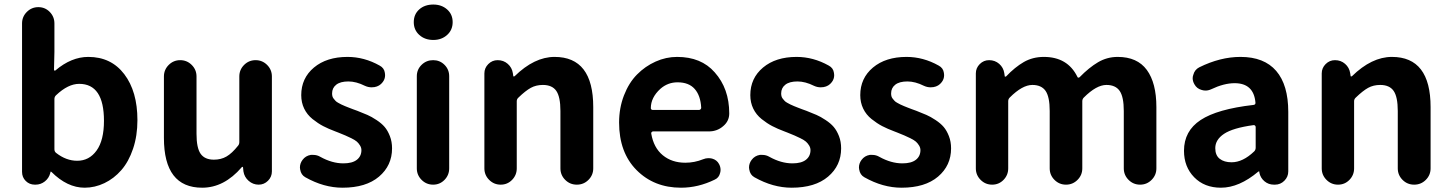

<svg xmlns="http://www.w3.org/2000/svg" viewBox="-20 -830 6522 863"><path d="M360.4 13.7Q282.2 13.7 210.9 -57.6Q210 -58.6 208.5 -58.6Q207 -58.6 207 -57.6L206.1 -52.7Q200.2 -29.3 181.6 -14.6Q163.1 0 139.6 0H136.7Q112.3 0 95.7 -16.6Q79.1 -33.2 79.1 -57.6V-724.6Q79.1 -754.9 100.6 -776.4Q122.1 -797.9 152.3 -797.9Q182.6 -797.9 203.6 -776.4Q224.6 -754.9 224.6 -724.6V-596.7L222.7 -516.6Q222.7 -513.7 225.1 -512.7Q227.5 -511.7 229.5 -513.7Q300.8 -574.2 377 -574.2Q479.5 -574.2 538.6 -496.6Q597.7 -418.9 597.7 -290Q597.7 -219.7 578.1 -161.6Q558.6 -103.5 525.4 -65.4Q492.2 -27.3 449.2 -6.8Q406.2 13.7 360.4 13.7ZM327.1 -107.4Q380.9 -107.4 414.1 -153.3Q447.3 -199.2 447.3 -287.1Q447.3 -453.1 335.9 -453.1Q286.1 -453.1 232.4 -402.3Q224.6 -395.5 224.6 -384.8V-159.2Q224.6 -148.4 232.4 -142.6Q277.3 -107.4 327.1 -107.4Z M888.7 13.7Q716.8 13.7 716.8 -210V-486.3Q716.8 -516.6 738.3 -538.1Q759.8 -559.6 790 -559.6Q820.3 -559.6 841.8 -538.1Q863.3 -516.6 863.3 -486.3V-228.5Q863.3 -165 881.8 -138.7Q900.4 -112.3 941.4 -112.3Q973.6 -112.3 998 -126.5Q1022.5 -140.6 1049.8 -174.8Q1055.7 -181.6 1055.7 -191.4V-486.3Q1055.7 -516.6 1077.1 -538.1Q1098.6 -559.6 1128.9 -559.6Q1159.2 -559.6 1180.7 -538.1Q1202.1 -516.6 1202.1 -486.3V-59.6Q1202.1 -35.2 1184.6 -17.6Q1167 0 1142.6 0Q1117.2 0 1097.7 -17.1Q1078.1 -34.2 1074.2 -59.6L1072.3 -78.1Q1071.3 -80.1 1069.3 -80.1Q1067.4 -80.1 1066.4 -78.1Q987.3 13.7 888.7 13.7Z M1519.5 13.7Q1435.5 13.7 1352.5 -33.2Q1333 -43.9 1329.1 -68.4Q1328.1 -73.2 1328.1 -77.1Q1328.1 -95.7 1339.8 -111.3Q1353.5 -129.9 1377 -133.8Q1382.8 -133.8 1387.7 -133.8Q1405.3 -133.8 1419.9 -125Q1472.7 -95.7 1523.4 -95.7Q1563.5 -95.7 1584 -111.8Q1604.5 -127.9 1604.5 -155.3Q1604.5 -166 1598.1 -176.3Q1591.8 -186.5 1584 -193.4Q1576.2 -200.2 1559.6 -208.5Q1543 -216.8 1532.2 -221.2Q1521.5 -225.6 1500 -234.4Q1491.2 -237.3 1487.3 -239.3Q1456.1 -251 1432.6 -263.2Q1409.2 -275.4 1384.8 -294.9Q1360.4 -314.5 1347.2 -341.8Q1334 -369.1 1334 -402.3Q1334 -478.5 1391.1 -526.4Q1448.2 -574.2 1542 -574.2Q1617.2 -574.2 1686.5 -535.2Q1707 -524.4 1710 -502Q1710.9 -497.1 1710.9 -492.2Q1710.9 -474.6 1700.2 -460.9Q1686.5 -442.4 1663.1 -438.5Q1657.2 -437.5 1650.4 -437.5Q1634.8 -437.5 1620.1 -444.3Q1581.1 -463.9 1545.9 -463.9Q1509.8 -463.9 1491.2 -449.2Q1472.7 -434.6 1472.7 -410.2Q1472.7 -403.3 1474.1 -397.5Q1475.6 -391.6 1480 -386.2Q1484.4 -380.9 1488.3 -376.5Q1492.2 -372.1 1500.5 -367.7Q1508.8 -363.3 1514.2 -360.4Q1519.5 -357.4 1530.8 -353Q1542 -348.6 1547.9 -346.2Q1553.7 -343.8 1566.9 -338.9Q1580.1 -334 1585.9 -332Q1613.3 -321.3 1631.3 -313.5Q1649.4 -305.7 1672.4 -290.5Q1695.3 -275.4 1709 -259.3Q1722.7 -243.2 1732.4 -218.3Q1742.2 -193.4 1742.2 -163.1Q1742.2 -85.9 1683.6 -36.1Q1625 13.7 1519.5 13.7Z M1853.5 -73.2V-487.3Q1853.5 -517.6 1875 -538.6Q1896.5 -559.6 1926.8 -559.6Q1957 -559.6 1978 -538.6Q1999 -517.6 1999 -487.3V-73.2Q1999 -43 1978 -21.5Q1957 0 1926.8 0Q1896.5 0 1875 -21.5Q1853.5 -43 1853.5 -73.2ZM1927.7 -650.4Q1889.6 -650.4 1864.7 -672.9Q1839.8 -695.3 1839.8 -730.5Q1839.8 -765.6 1864.3 -787.6Q1888.7 -809.6 1927.7 -809.6Q1964.8 -809.6 1989.7 -787.6Q2014.6 -765.6 2014.6 -730.5Q2014.6 -695.3 1989.7 -672.9Q1964.8 -650.4 1927.7 -650.4Z M2157.2 -73.2V-500Q2157.2 -524.4 2174.8 -542Q2192.4 -559.6 2216.8 -559.6Q2243.2 -559.6 2262.2 -543Q2281.2 -526.4 2285.2 -501L2287.1 -488.3Q2287.1 -486.3 2289.1 -486.3Q2291 -486.3 2293 -487.3Q2381.8 -574.2 2472.7 -574.2Q2646.5 -574.2 2646.5 -348.6V-73.2Q2646.5 -43 2625 -21.5Q2603.5 0 2572.8 0Q2542 0 2520.5 -21.5Q2499 -43 2499 -73.2V-331.1Q2499 -394.5 2480.5 -421.4Q2461.9 -448.2 2419.9 -448.2Q2389.6 -448.2 2365.7 -435.1Q2341.8 -421.9 2310.5 -391.6Q2302.7 -384.8 2302.7 -375V-73.2Q2302.7 -43 2281.7 -21.5Q2260.7 0 2230.5 0Q2200.2 0 2178.7 -21.5Q2157.2 -43 2157.2 -73.2Z M3041 13.7Q2919.9 13.7 2841.3 -65.4Q2762.7 -144.5 2762.7 -279.3Q2762.7 -344.7 2784.7 -401.4Q2806.6 -458 2843.3 -495.1Q2879.9 -532.2 2926.8 -553.2Q2973.6 -574.2 3023.4 -574.2Q3131.8 -574.2 3192.4 -504.9Q3257.8 -431.6 3257.8 -320.3Q3257.8 -286.1 3231.4 -263.7Q3204.1 -239.3 3166 -239.3H2915Q2912.1 -239.3 2909.2 -236.3Q2906.2 -233.4 2907.2 -229.5Q2918 -166 2959 -132.3Q3000 -98.6 3060.5 -98.6Q3101.6 -98.6 3140.6 -114.3Q3152.3 -119.1 3164.1 -119.1Q3172.9 -119.1 3180.7 -117.2Q3202.1 -111.3 3211.9 -92.8Q3218.8 -80.1 3218.8 -66.4Q3218.8 -59.6 3216.8 -52.7Q3211.9 -31.2 3192.4 -22.5Q3118.2 13.7 3041 13.7ZM2905.3 -343.8Q2905.3 -340.8 2907.2 -338.9Q2909.2 -335.9 2913.1 -335.9H3122.1Q3126 -335.9 3128.9 -338.9Q3131.8 -341.8 3131.8 -345.7Q3131.8 -345.7 3131.8 -345.7Q3128.9 -400.4 3102.5 -430.2Q3076.2 -460 3025.4 -460Q2981.4 -460 2948.2 -430.7Q2905.3 -391.6 2905.3 -343.8Z M3538.1 13.7Q3454.1 13.7 3371.1 -33.2Q3351.6 -43.9 3347.7 -68.4Q3346.7 -73.2 3346.7 -77.1Q3346.7 -95.7 3358.4 -111.3Q3372.1 -129.9 3395.5 -133.8Q3401.4 -133.8 3406.2 -133.8Q3423.8 -133.8 3438.5 -125Q3491.2 -95.7 3542 -95.7Q3582 -95.7 3602.5 -111.8Q3623 -127.9 3623 -155.3Q3623 -166 3616.7 -176.3Q3610.4 -186.5 3602.5 -193.4Q3594.7 -200.2 3578.1 -208.5Q3561.5 -216.8 3550.8 -221.2Q3540 -225.6 3518.6 -234.4Q3509.8 -237.3 3505.9 -239.3Q3474.6 -251 3451.2 -263.2Q3427.7 -275.4 3403.3 -294.9Q3378.9 -314.5 3365.7 -341.8Q3352.5 -369.1 3352.5 -402.3Q3352.5 -478.5 3409.7 -526.4Q3466.8 -574.2 3560.5 -574.2Q3635.7 -574.2 3705.1 -535.2Q3725.6 -524.4 3728.5 -502Q3729.5 -497.1 3729.5 -492.2Q3729.5 -474.6 3718.8 -460.9Q3705.1 -442.4 3681.6 -438.5Q3675.8 -437.5 3668.9 -437.5Q3653.3 -437.5 3638.7 -444.3Q3599.6 -463.9 3564.5 -463.9Q3528.3 -463.9 3509.8 -449.2Q3491.2 -434.6 3491.2 -410.2Q3491.2 -403.3 3492.7 -397.5Q3494.1 -391.6 3498.5 -386.2Q3502.9 -380.9 3506.8 -376.5Q3510.7 -372.1 3519 -367.7Q3527.3 -363.3 3532.7 -360.4Q3538.1 -357.4 3549.3 -353Q3560.5 -348.6 3566.4 -346.2Q3572.3 -343.8 3585.4 -338.9Q3598.6 -334 3604.5 -332Q3631.8 -321.3 3649.9 -313.5Q3668 -305.7 3690.9 -290.5Q3713.9 -275.4 3727.5 -259.3Q3741.2 -243.2 3751 -218.3Q3760.7 -193.4 3760.7 -163.1Q3760.7 -85.9 3702.1 -36.1Q3643.6 13.7 3538.1 13.7Z M4032.2 13.7Q3948.2 13.7 3865.2 -33.2Q3845.7 -43.9 3841.8 -68.4Q3840.8 -73.2 3840.8 -77.1Q3840.8 -95.7 3852.5 -111.3Q3866.2 -129.9 3889.6 -133.8Q3895.5 -133.8 3900.4 -133.8Q3918 -133.8 3932.6 -125Q3985.4 -95.7 4036.1 -95.7Q4076.2 -95.7 4096.7 -111.8Q4117.2 -127.9 4117.2 -155.3Q4117.2 -166 4110.8 -176.3Q4104.5 -186.5 4096.7 -193.4Q4088.9 -200.2 4072.3 -208.5Q4055.7 -216.8 4044.9 -221.2Q4034.2 -225.6 4012.7 -234.4Q4003.9 -237.3 4000 -239.3Q3968.8 -251 3945.3 -263.2Q3921.9 -275.4 3897.5 -294.9Q3873 -314.5 3859.9 -341.8Q3846.7 -369.1 3846.7 -402.3Q3846.7 -478.5 3903.8 -526.4Q3960.9 -574.2 4054.7 -574.2Q4129.9 -574.2 4199.2 -535.2Q4219.7 -524.4 4222.7 -502Q4223.6 -497.1 4223.6 -492.2Q4223.6 -474.6 4212.9 -460.9Q4199.2 -442.4 4175.8 -438.5Q4169.9 -437.5 4163.1 -437.5Q4147.5 -437.5 4132.8 -444.3Q4093.8 -463.9 4058.6 -463.9Q4022.5 -463.9 4003.9 -449.2Q3985.4 -434.6 3985.4 -410.2Q3985.4 -403.3 3986.8 -397.5Q3988.3 -391.6 3992.7 -386.2Q3997.1 -380.9 4001 -376.5Q4004.9 -372.1 4013.2 -367.7Q4021.5 -363.3 4026.9 -360.4Q4032.2 -357.4 4043.5 -353Q4054.7 -348.6 4060.5 -346.2Q4066.4 -343.8 4079.6 -338.9Q4092.8 -334 4098.6 -332Q4126 -321.3 4144 -313.5Q4162.1 -305.7 4185.1 -290.5Q4208 -275.4 4221.7 -259.3Q4235.4 -243.2 4245.1 -218.3Q4254.9 -193.4 4254.9 -163.1Q4254.9 -85.9 4196.3 -36.1Q4137.7 13.7 4032.2 13.7Z M4366.2 -73.2V-500Q4366.2 -524.4 4383.8 -542Q4401.4 -559.6 4425.8 -559.6Q4452.1 -559.6 4471.2 -543Q4490.2 -526.4 4494.1 -501L4496.1 -487.3Q4496.1 -485.4 4498 -485.4Q4500 -485.4 4502 -486.3Q4542 -528.3 4582 -551.3Q4622.1 -574.2 4671.9 -574.2Q4778.3 -574.2 4822.3 -485.4Q4823.2 -481.4 4826.7 -481Q4830.1 -480.5 4833 -483.4Q4875 -526.4 4915.5 -550.3Q4956.1 -574.2 5003.9 -574.2Q5091.8 -574.2 5134.8 -515.6Q5177.7 -457 5177.7 -348.6V-73.2Q5177.7 -43 5156.2 -21.5Q5134.8 0 5104.5 0Q5074.2 0 5052.7 -21.5Q5031.2 -43 5031.2 -73.2V-331.1Q5031.2 -394.5 5012.7 -421.4Q4994.1 -448.2 4953.1 -448.2Q4908.2 -448.2 4851.6 -391.6Q4844.7 -384.8 4844.7 -375V-73.2Q4844.7 -43 4823.2 -21.5Q4801.8 0 4771.5 0Q4741.2 0 4719.7 -21.5Q4698.2 -43 4698.2 -73.2V-331.1Q4698.2 -394.5 4679.7 -421.4Q4661.1 -448.2 4620.1 -448.2Q4575.2 -448.2 4518.6 -391.6Q4511.7 -384.8 4511.7 -375V-73.2Q4511.7 -43 4490.7 -21.5Q4469.7 0 4439.5 0Q4409.2 0 4387.7 -21.5Q4366.2 -43 4366.2 -73.2Z M5467.8 13.7Q5393.6 13.7 5347.7 -33.2Q5301.8 -80.1 5301.8 -152.3Q5301.8 -241.2 5376.5 -290.5Q5451.2 -339.8 5614.3 -358.4Q5624 -359.4 5623 -369.1Q5615.2 -456.1 5529.3 -456.1Q5481.4 -456.1 5423.8 -428.7Q5411.1 -422.9 5398.4 -422.9Q5389.6 -422.9 5380.9 -425.8Q5359.4 -431.6 5348.6 -451.2Q5340.8 -464.8 5340.8 -478.5Q5340.8 -486.3 5343.8 -494.1Q5349.6 -516.6 5370.1 -527.3Q5464.8 -574.2 5555.7 -574.2Q5662.1 -574.2 5716.3 -511.2Q5770.5 -448.2 5770.5 -327.1V-59.6Q5770.5 -35.2 5752.9 -17.6Q5735.4 0 5710.9 0H5706.1Q5681.6 0 5663.6 -15.1Q5645.5 -30.3 5640.6 -53.7V-58.6Q5639.6 -59.6 5638.2 -59.6Q5636.7 -59.6 5635.7 -58.6Q5549.8 13.7 5467.8 13.7ZM5515.6 -100.6Q5566.4 -100.6 5617.2 -149.4Q5624 -156.2 5624 -166V-258.8Q5624 -262.7 5621.1 -265.6Q5619.1 -267.6 5615.2 -267.6Q5615.2 -267.6 5614.3 -267.6Q5521.5 -254.9 5481.9 -228.5Q5442.4 -202.1 5442.4 -164.1Q5442.4 -131.8 5462.4 -116.2Q5482.4 -100.6 5515.6 -100.6Z M5920.9 -73.2V-500Q5920.9 -524.4 5938.5 -542Q5956.1 -559.6 5980.5 -559.6Q6006.8 -559.6 6025.9 -543Q6044.9 -526.4 6048.8 -501L6050.8 -488.3Q6050.8 -486.3 6052.7 -486.3Q6054.7 -486.3 6056.6 -487.3Q6145.5 -574.2 6236.3 -574.2Q6410.2 -574.2 6410.2 -348.6V-73.2Q6410.2 -43 6388.7 -21.5Q6367.2 0 6336.4 0Q6305.7 0 6284.2 -21.5Q6262.7 -43 6262.7 -73.2V-331.1Q6262.7 -394.5 6244.1 -421.4Q6225.6 -448.2 6183.6 -448.2Q6153.3 -448.2 6129.4 -435.1Q6105.5 -421.9 6074.2 -391.6Q6066.4 -384.8 6066.4 -375V-73.2Q6066.4 -43 6045.4 -21.5Q6024.4 0 5994.1 0Q5963.9 0 5942.4 -21.5Q5920.9 -43 5920.9 -73.2Z"/></svg>

Font: Gen Jyuu GothicX Bold
Style: Bold
Weight: 700
Designer: Ryoko NISHIZUKA (kana &amp; ideographs); Paul D. Hunt (Latin, Greek &amp; Cyrillic); Wenlong ZHANG (bopomofo); Sandoll C
Version: Version 1.058.20140828